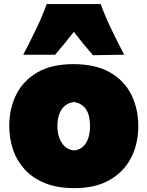

<svg xmlns="http://www.w3.org/2000/svg" viewBox="-20 -927 739 964"><path d="M353.5 17.6Q267.1 17.6 205.1 -7.8Q143.1 -33.2 103.5 -76.9Q64 -120.6 45.2 -176.5Q26.4 -232.4 26.4 -293.9Q26.4 -381.8 61.5 -452.1Q96.7 -522.5 168 -563.7Q239.3 -605 348.1 -605Q460 -605 532.2 -563.5Q604.5 -522 639.4 -451.4Q674.3 -380.9 674.3 -293.9Q674.3 -204.1 637.7 -133.8Q601.1 -63.5 529.8 -22.9Q458.5 17.6 353.5 17.6ZM352.1 -171.9Q390.6 -175.3 411.4 -208.5Q432.1 -241.7 432.1 -293.9Q432.1 -401.4 352.1 -414.6Q311.5 -410.2 289.8 -378.2Q268.1 -346.2 268.1 -293.9Q268.1 -244.1 290.3 -209.7Q312.5 -175.3 352.1 -171.9ZM446.8 -649.9Q421.4 -678.7 397.5 -708Q373.5 -737.3 350.6 -767.1Q328.1 -738.3 304.7 -709.5Q281.2 -680.7 256.8 -652.3H96.7Q129.9 -715.8 160.9 -779.8Q191.9 -843.8 214.4 -906.7H485.4Q508.3 -843.8 539.3 -779.8Q570.3 -715.8 603.5 -652.3Z"/></svg>

Font: Pinar-FD Black
Style: Regular
Weight: 900
Designer: Amin Abedi
Version: Version 3.000